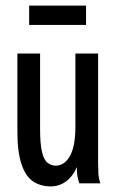

<svg xmlns="http://www.w3.org/2000/svg" viewBox="-20 -654 415 685"><path d="M161 11Q124 11 97 -7.5Q70 -26 55.5 -72Q41 -118 42 -199V-463H123V-195Q123 -140 130 -111.5Q137 -83 150 -73Q163 -63 179 -63Q210 -63 229.5 -97.5Q249 -132 249 -201V-463H330V-72Q330 -53 331 -35.5Q332 -18 338 0H263Q258 -14 256 -27.5Q254 -41 254 -58Q241 -26 216.5 -7.5Q192 11 161 11ZM84 -565V-634H287V-565Z"/></svg>

Font: Inconsolata Condensed SemiBold
Style: Regular
Weight: 600
Width: 3
Monospace: yes
Designer: Raph Levien, Cyreal, Brenton Simpson
Foundry: Raph Levien, Cyreal, Google
Version: Version 3.100; ttfautohint (v1.8.4.7-5d5b)